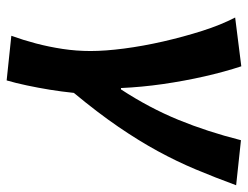

<svg xmlns="http://www.w3.org/2000/svg" viewBox="-103 -445 735 569"><g transform="rotate(90 264.5 -160.5)"><path d="M86 173.4Q98.6 138.8 108.7 100.6Q118.8 62.3 125 21.5Q131.2 -19.4 131.2 -61.3Q131.2 -104.5 123.9 -160.6Q116.6 -216.6 103 -276.3Q89.3 -336.1 71.6 -392Q53.8 -447.8 31.9 -489.9L176.5 -508.1Q192.6 -459.3 206.3 -399.4Q219.9 -339.6 229.1 -276.1Q238.2 -212.7 240.9 -151.5H244.9Q299.7 -235.3 335.1 -321.6Q370.5 -408 395.5 -507.1L529 -492.8Q505.9 -429.9 482.1 -373.2Q458.3 -316.5 427.9 -260.7Q397.5 -204.8 355.8 -143.8Q314.1 -82.8 255.3 -11.9Q251.5 24.5 245.8 59.8Q240 95 233.1 127.5Q226.3 160 218.3 187.3Z"/></g></svg>

Font: Source Sans 3 VF
Style: Italic
Weight: 200
Italic angle: -11°
Designer: Paul D. Hunt
Foundry: Adobe Systems Incorporated
Version: Version 3.042;hotconv 1.0.118;makeotfexe 2.5.65603